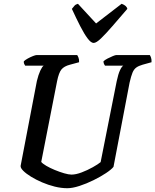

<svg xmlns="http://www.w3.org/2000/svg" viewBox="-20 -995 821 1015"><path d="M336 0Q304 0 269.5 -8.5Q235 -17 202.5 -31Q170 -45 144 -61Q118 -77 103 -92Q88 -107 89 -118L175 -567Q183 -600 193 -621.5Q203 -643 211 -648H113Q111 -651 108 -657Q105 -663 106 -671Q113 -678 126.5 -685.5Q140 -693 154 -698.5Q168 -704 174 -704H388Q391 -700 395 -690Q399 -680 398 -666L350 -653Q319 -645 305 -628Q291 -611 282 -567L198 -139Q205 -130 224.5 -118.5Q244 -107 269.5 -96.5Q295 -86 319 -79Q343 -72 358 -72Q381 -72 411.5 -83.5Q442 -95 470.5 -111Q499 -127 512 -138L597 -566Q605 -604 614.5 -624Q624 -644 632 -648H535Q533 -650 530 -656.5Q527 -663 527 -671Q534 -678 548.5 -685.5Q563 -693 576.5 -698.5Q590 -704 595 -704H772Q775 -700 778.5 -690Q782 -680 781 -666L734 -653Q713 -647 700.5 -638Q688 -629 680.5 -611Q673 -593 665 -558L580 -113Q569 -99 540.5 -80Q512 -61 474.5 -42.5Q437 -24 400 -12Q363 0 336 0ZM475 -768Q461 -768 443 -792Q425 -816 404 -857Q383 -898 360 -948Q367 -957 373.5 -964.5Q380 -972 392 -975L488 -871L623 -975Q637 -970 644.5 -963Q652 -956 653 -948Q610 -898 574.5 -857Q539 -816 514 -792Q489 -768 475 -768Z"/></svg>

Font: Texturina 12pt SemiBold
Style: Italic
Weight: 600
Italic angle: -11°
Version: Version 1.002